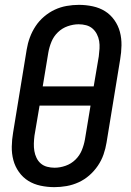

<svg xmlns="http://www.w3.org/2000/svg" viewBox="-20 -763 540 791"><path d="M204 8Q175 8 147 2Q119 -4 96.5 -18Q74 -32 58 -54.5Q42 -77 35 -103.5Q28 -130 28.5 -159Q29 -188 34 -217L90 -559Q94 -584 103 -608.5Q112 -633 126.5 -655Q141 -677 161.5 -694.5Q182 -712 205.5 -723Q229 -734 254.5 -738.5Q280 -743 305 -743Q334 -743 362 -737Q390 -731 412.5 -717Q435 -703 451 -680.5Q467 -658 474 -631.5Q481 -605 480.5 -576Q480 -547 475 -518L419 -176Q415 -151 406.5 -126.5Q398 -102 383 -80Q368 -58 348 -40.5Q328 -23 304 -12Q280 -1 254.5 3.5Q229 8 204 8ZM366 -407 387 -531Q389 -547 390 -563Q391 -579 388.5 -594Q386 -609 379 -622.5Q372 -636 361 -645.5Q350 -655 335 -659Q320 -663 304 -663Q282 -663 259 -655Q236 -647 218.5 -630Q201 -613 192 -591Q183 -569 179 -546L156 -407ZM205 -72Q227 -72 250 -80Q273 -88 290.5 -105Q308 -122 317 -144Q326 -166 330 -189L353 -328H143L122 -204Q120 -188 119.5 -172Q119 -156 121.5 -141Q124 -126 130.5 -112.5Q137 -99 148 -89.5Q159 -80 174 -76Q189 -72 205 -72Z"/></svg>

Font: Iosevka Medium Oblique
Style: Regular
Weight: 500
Italic angle: -9°
Monospace: yes
Designer: Belleve Invis
Foundry: Belleve Invis
Version: Version 32.5.0; ttfautohint (v1.8.4)